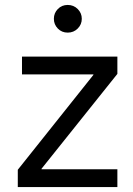

<svg xmlns="http://www.w3.org/2000/svg" viewBox="-20 -757 539 777"><path d="M52 -70 358 -454V-456H69V-528H455V-458L148 -74V-72H455V0H52ZM198 -681Q198 -704 214 -720.5Q230 -737 254 -737Q278 -737 294.5 -720.5Q311 -704 311 -681Q311 -658 294.5 -641.5Q278 -625 254 -625Q230 -625 214 -641.5Q198 -658 198 -681Z"/></svg>

Font: Be Vietnam
Style: Regular
Weight: 400
Designer: Gabriel Lam
Foundry: TypeRant
Version: Version 4.000